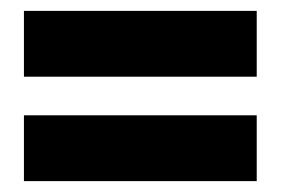

<svg xmlns="http://www.w3.org/2000/svg" viewBox="-20 -474 516 353"><path d="M24 -333H452V-454H24ZM24 -141H452V-262H24Z"/></svg>

Font: Arthouse Owned
Style: Bold
Weight: 700
Designer: Jeremy Tribby
Foundry: Tribby Type
Version: Version 1.000;PS 001.000;hotconv 1.0.88;makeotf.lib2.5.64775